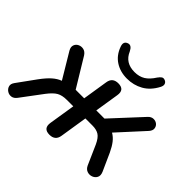

<svg xmlns="http://www.w3.org/2000/svg" viewBox="-168 -915 1132 1132"><g transform="rotate(45 398.0 -348.5)"><path d="M365 7Q311 7 320 -48L346 -211H292Q254 -211 230 -197.5Q206 -184 177 -146L79 -15Q65 4 47 6.5Q29 9 14 -1Q-1 -11 -5.5 -27.5Q-10 -44 4 -63L85 -175Q115 -216 140 -238Q165 -260 192 -270L98 -427Q86 -448 92 -464.5Q98 -481 114 -488.5Q130 -496 148 -492Q166 -488 179 -468L287 -290H358L383 -448Q390 -495 438 -495Q492 -495 483 -441L459 -290H527L700 -477Q715 -493 732.5 -493.5Q750 -494 762.5 -484Q775 -474 777 -457.5Q779 -441 764 -424L617 -263Q640 -250 657.5 -227.5Q675 -205 691 -171L741 -60Q751 -36 742.5 -20Q734 -4 716.5 2.5Q699 9 681 3Q663 -3 653 -24L599 -146Q581 -185 560 -198Q539 -211 506 -211H447L420 -40Q413 7 365 7ZM454 -550Q398 -550 356 -577Q314 -604 295 -657Q282 -692 312 -702Q336 -710 353 -675Q381 -609 458 -609Q497 -609 524.5 -626Q552 -643 576 -681Q586 -695 595 -701Q604 -707 617 -702Q630 -697 634 -685Q638 -673 629 -656Q600 -601 554.5 -575.5Q509 -550 454 -550Z"/></g></svg>

Font: Nunito SemiBold
Style: Italic
Weight: 600
Italic angle: -9°
Designer: Vernon Adams
Foundry: Vernon Adams
Version: Version 3.601; ttfautohint (v1.8.2.53-6de2)